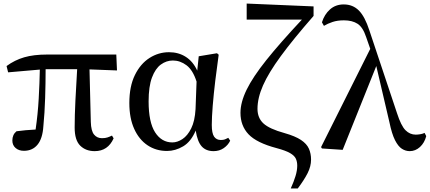

<svg xmlns="http://www.w3.org/2000/svg" viewBox="-20 -838 2429 1085"><path d="M515.1 16.1Q464.8 16.1 433.3 -14.9Q401.9 -45.9 401.9 -117.2Q401.9 -183.6 406.2 -270.8Q410.6 -357.9 416 -446.8H237.8Q237.8 -369.1 235.1 -284.2Q232.4 -199.2 225.1 -125Q220.7 -55.2 192.1 -20.5Q163.6 14.2 115.2 14.2Q86.4 14.2 68.1 -1.7Q49.8 -17.6 49.8 -43.9Q49.8 -77.1 73.2 -96.2Q98.6 -99.6 124.8 -102.1Q150.9 -104.5 181.2 -106Q193.8 -192.4 198.7 -279.8Q203.6 -367.2 205.1 -444.8L25.9 -429.2L17.1 -464.8Q63 -498.5 116.7 -514.2Q170.4 -529.8 246.1 -529.8H637.2L641.1 -439.9L485.8 -445.8L493.2 -148.9Q494.6 -98.1 511.5 -77.6Q528.3 -57.1 556.2 -57.1Q574.7 -57.1 587.2 -61.3Q599.6 -65.4 612.8 -71.8L622.1 -56.2Q589.8 16.1 515.1 16.1Z M923.8 15.1Q861.8 15.1 813.7 -17.1Q765.6 -49.3 738.3 -109.9Q710.9 -170.4 710.9 -255.9Q710.9 -350.1 742.4 -414.1Q773.9 -478 825 -510.5Q876 -543 935.1 -543Q988.8 -543 1029.8 -516.8Q1070.8 -490.7 1094.7 -439L1103 -520L1206.1 -537.1L1215.8 -528.8Q1205.6 -457 1196.5 -381.6Q1187.5 -306.2 1182.1 -240.5Q1176.8 -174.8 1176.8 -131.8Q1176.8 -85 1189.9 -65.9Q1203.1 -46.9 1228 -46.9Q1241.7 -46.9 1251 -50.3Q1260.3 -53.7 1270 -59.1L1280.8 -43Q1269 -18.1 1244.4 -1Q1219.7 16.1 1187 16.1Q1144 16.1 1119.9 -10.7Q1095.7 -37.6 1085.9 -100.1Q1059.1 -37.1 1014.9 -11Q970.7 15.1 923.8 15.1ZM1090.8 -377Q1069.8 -442.4 1033.9 -469.2Q998 -496.1 957 -496.1Q920.4 -496.1 889.2 -473.4Q857.9 -450.7 838.9 -400.1Q819.8 -349.6 819.8 -265.1Q819.8 -147.5 856.4 -90.3Q893.1 -33.2 954.1 -33.2Q982.4 -33.2 1011.2 -52.2Q1040 -71.3 1060.5 -112.5Q1081.1 -153.8 1085 -221.2Z M1623 227.1Q1640.6 188 1650.1 156.5Q1659.7 125 1659.7 98.1Q1659.7 76.2 1651.9 58.8Q1644 41.5 1619.1 27.1Q1594.2 12.7 1543 -1Q1430.2 -30.8 1384.5 -79.1Q1338.9 -127.4 1338.9 -200.2Q1338.9 -259.8 1373.8 -331.3Q1408.7 -402.8 1485.1 -498.5Q1561.5 -594.2 1686 -727.1H1374V-817.9L1752 -801.8V-748Q1636.7 -616.2 1567.1 -521.2Q1497.6 -426.3 1466.3 -355.2Q1435.1 -284.2 1435.1 -223.1Q1435.1 -171.4 1468.8 -140.4Q1502.4 -109.4 1587.9 -85.9Q1648.4 -68.8 1680.9 -47.1Q1713.4 -25.4 1725.6 2.2Q1737.8 29.8 1737.8 64Q1737.8 102.1 1718.3 140.6Q1698.7 179.2 1662.6 227.1Z M2295.4 16.1Q2272 16.1 2251 2.7Q2230 -10.7 2212.2 -45.9Q2194.3 -81.1 2180.7 -147L2106.4 -464.8L1916.5 8.8L1799.3 1L1794.4 -6.8L2072.3 -562L2049.3 -627.9Q2030.8 -684.1 2000.7 -703.6Q1970.7 -723.1 1923.3 -723.1Q1887.2 -723.1 1859.4 -713.9Q1831.5 -704.6 1810.5 -691.9L1799.3 -711.9Q1813 -756.3 1844.7 -784.7Q1876.5 -813 1922.4 -813Q1973.6 -813 2007.8 -778.8Q2042 -744.6 2067.4 -666L2223.6 -198.2Q2246.6 -127 2271.5 -102.1Q2296.4 -77.1 2329.6 -77.1Q2339.8 -77.1 2354 -79.3Q2368.2 -81.5 2379.4 -86.9L2388.7 -68.8Q2378.9 -30.8 2353.3 -7.3Q2327.6 16.1 2295.4 16.1Z"/></svg>

Font: Source Han Serif TW SemiBold
Style: Regular
Weight: 600
Designer: Ryoko NISHIZUKA Ë•øÂ°öÊ∂ºÂ≠ê (kana & ideographs); Frank Grie√ühammer (Latin, Greek & Cyrillic); Wenlong ZHANG Âº†ÊñáÈæô 
Foundry: Adobe
Version: Version 2.003;hotconv 1.1.1;makeotfexe 2.6.0